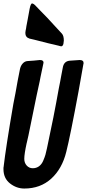

<svg xmlns="http://www.w3.org/2000/svg" viewBox="-49 -1068 502 1107"><path d="M319 -834 318 -826Q317 -801 303 -801Q302 -801 294 -803H295L287 -805Q241 -815 149 -839Q139 -842 119 -846H120Q97 -853 97 -879Q97 -881 98 -884V-888Q102 -905 103 -916Q109 -944 111 -958Q119 -998 122 -1018Q128 -1048 136 -1048Q145 -1048 160 -1031L185 -1005Q227 -963 259 -927L308 -874Q319 -862 319 -834ZM53 -603 67 -674V-673Q71 -690 82.5 -702.5Q94 -715 110 -716Q116 -716 145.5 -718.5Q175 -721 181 -722Q202 -722 202 -707Q202 -705 200 -697Q190 -649 185 -626L180 -600Q174 -571 162 -517L115 -287Q106 -248 105 -243V-244Q91 -180 91 -152Q91 -129 105 -113.5Q119 -98 140 -98Q160 -98 175.5 -109Q191 -120 200 -141Q209 -162 213 -176Q217 -190 222 -214Q261 -394 290 -558Q293 -571 297.5 -595.5Q302 -620 304 -631Q310 -663 313 -678Q319 -715 353 -718L411 -722Q433 -722 433 -704L431 -694Q422 -644 404 -542Q356 -283 333 -192Q309 -95 246.5 -38Q184 19 91 19Q46 19 8.5 -10.5Q-29 -40 -29 -93V-102Q-29 -103 -28 -105V-107Q-16 -213 28 -469Q40 -527 53 -603Z"/></svg>

Font: Bangerz Fix
Style: Regular
Weight: 400
Designer: vernon adams
Foundry: Vernon Adams
Version: Version 2.10;December 28, 2023;FontCreator 13.0.0.2683 64-bi